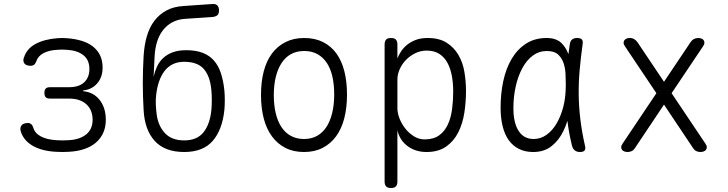

<svg xmlns="http://www.w3.org/2000/svg" viewBox="-20 -750 3640 960"><path d="M100 -463Q114 -507 158 -530.5Q202 -554 267 -559Q279 -560 290.5 -560Q302 -560 314 -559Q355 -556 388 -546Q421 -536 444.5 -517.5Q468 -499 480.5 -473Q493 -447 493 -412Q493 -364 466 -333Q439 -302 396 -298V-294Q448 -289 478.5 -250Q509 -211 509 -151Q509 -114 496 -85.5Q483 -57 459 -36.5Q435 -16 400.5 -4.5Q366 7 323 9Q308 10 292.5 10Q277 10 262 9Q192 6 145.5 -20Q99 -46 84 -92Q81 -102 82 -109.5Q83 -117 87.5 -123Q92 -129 100.5 -132Q109 -135 120 -135Q125 -135 129 -133.5Q133 -132 136 -129.5Q139 -127 141.5 -123Q144 -119 146 -113Q154 -84 184 -68Q214 -52 262 -49Q277 -48 292.5 -48Q308 -48 323 -49Q379 -52 411 -78Q443 -104 443 -151Q443 -200 412 -228.5Q381 -257 326 -257H230Q215 -257 208.5 -264Q202 -271 202 -286Q202 -300 208.5 -307Q215 -314 230 -314H325Q375 -314 401 -338.5Q427 -363 427 -405Q427 -450 397 -474Q367 -498 314 -501Q302 -502 290.5 -502Q279 -502 267 -501Q225 -499 197 -484Q169 -469 161 -442Q159 -437 156 -432.5Q153 -428 150 -426Q147 -424 143 -422.5Q139 -421 135 -421Q123 -421 114.5 -424Q106 -427 102 -432.5Q98 -438 97 -446Q96 -454 100 -463Z M1043 -665 908 -656Q870 -654 841.5 -638.5Q813 -623 794 -598Q775 -573 765 -540Q755 -507 753 -468L748 -366Q754 -393 765 -417Q776 -441 795.5 -459.5Q815 -478 843.5 -488.5Q872 -499 911 -499Q959 -499 993 -486Q1027 -473 1049.5 -447.5Q1072 -422 1084.5 -384Q1097 -346 1102 -297Q1104 -274 1104 -249Q1104 -224 1102 -201Q1092 -102 1044 -46Q996 10 901 10Q804 10 753.5 -45.5Q703 -101 698 -201Q694 -268 694 -334.5Q694 -401 698 -468Q701 -523 714 -568Q727 -613 751.5 -645.5Q776 -678 812 -697.5Q848 -717 898 -720L1043 -730Q1059 -731 1067 -722.5Q1075 -714 1075 -698Q1075 -681 1067 -674Q1059 -667 1043 -665ZM901 -48Q965 -48 997.5 -88.5Q1030 -129 1037 -201Q1039 -224 1039 -249Q1039 -274 1037 -297Q1031 -368 999.5 -404.5Q968 -441 901 -441Q868 -441 843 -428.5Q818 -416 801.5 -393.5Q785 -371 775 -341.5Q765 -312 761 -277Q758 -254 759 -229Q760 -204 763 -181Q770 -122 804 -85Q838 -48 901 -48Z M1500 10Q1447 10 1407 -10.5Q1367 -31 1339.5 -68.5Q1312 -106 1298.5 -158.5Q1285 -211 1285 -275Q1285 -340 1298.5 -392.5Q1312 -445 1339.5 -482Q1367 -519 1407.5 -539.5Q1448 -560 1501 -560Q1555 -560 1595.5 -539.5Q1636 -519 1662.5 -482Q1689 -445 1702 -393Q1715 -341 1715 -277Q1715 -212 1701.5 -159Q1688 -106 1660.5 -68.5Q1633 -31 1593 -10.5Q1553 10 1500 10ZM1500 -55Q1537 -55 1565 -70.5Q1593 -86 1612 -115Q1631 -144 1641 -185.5Q1651 -227 1651 -277Q1651 -327 1642 -367Q1633 -407 1614 -435.5Q1595 -464 1567 -479.5Q1539 -495 1501 -495Q1463 -495 1435 -479.5Q1407 -464 1388 -435Q1369 -406 1359 -365.5Q1349 -325 1349 -275Q1349 -225 1358.5 -184.5Q1368 -144 1387 -115Q1406 -86 1434.5 -70.5Q1463 -55 1500 -55Z M1935 -560Q1952 -560 1959.5 -552Q1967 -544 1967 -527V-458Q1974 -476 1986 -494Q1998 -512 2016 -526.5Q2034 -541 2059 -550.5Q2084 -560 2118 -560Q2176 -560 2213 -536.5Q2250 -513 2272 -475.5Q2294 -438 2302 -390.5Q2310 -343 2310 -295Q2310 -239 2301.5 -185Q2293 -131 2271 -87.5Q2249 -44 2210.5 -17Q2172 10 2113 10Q2058 10 2018.5 -19Q1979 -48 1967 -98V158Q1967 174 1959.5 182Q1952 190 1935 190Q1918 190 1910.5 182Q1903 174 1903 158V-527Q1903 -544 1910.5 -552Q1918 -560 1935 -560ZM2114 -497Q2083 -497 2056.5 -484Q2030 -471 2010 -450.5Q1990 -430 1978.5 -404Q1967 -378 1967 -352V-209Q1967 -184 1978 -156.5Q1989 -129 2007.5 -106Q2026 -83 2050.5 -68Q2075 -53 2103 -53Q2148 -53 2176 -73.5Q2204 -94 2219.5 -128Q2235 -162 2240.5 -205Q2246 -248 2246 -292Q2246 -333 2239.5 -369.5Q2233 -406 2218 -434.5Q2203 -463 2177.5 -480Q2152 -497 2114 -497Z M2646 10Q2606 10 2575.5 -5Q2545 -20 2524.5 -48Q2504 -76 2493.5 -117.5Q2483 -159 2483 -212Q2483 -282 2496.5 -345Q2510 -408 2538.5 -456Q2567 -504 2610.5 -532Q2654 -560 2713 -560Q2760 -560 2786 -536Q2810 -513 2822 -479Q2825 -503 2829 -528Q2831 -545 2840.5 -552.5Q2850 -560 2866 -560Q2883 -560 2889.5 -552.5Q2896 -545 2893 -528Q2884 -463 2878.5 -402Q2873 -341 2873.5 -280Q2874 -219 2881.5 -155.5Q2889 -92 2905 -21Q2909 -6 2903 2Q2897 10 2880.5 10Q2864 10 2854 2Q2844 -6 2840 -21Q2824 -87 2817 -146Q2809 -119 2797 -95Q2775 -49 2738 -19.5Q2701 10 2646 10ZM2648 -55Q2684 -55 2713.5 -76.5Q2743 -98 2763.5 -133.5Q2784 -169 2796 -214Q2806 -253 2808 -294Q2808 -309 2809 -324Q2809 -345 2808 -367Q2808 -401 2799.5 -429.5Q2791 -458 2771.5 -476.5Q2752 -495 2714 -495Q2675 -495 2644 -472Q2613 -449 2591.5 -409Q2570 -369 2558.5 -317.5Q2547 -266 2547 -209Q2547 -136 2573 -95.5Q2599 -55 2648 -55Z M3495 -518 3338 -284 3507 -32Q3514 -22 3514 -14Q3514 -6 3509.5 -0.5Q3505 5 3497.5 7.5Q3490 10 3481 10Q3470 10 3460.5 5Q3451 0 3445 -10L3300 -227L3155 -10Q3149 0 3139.5 5Q3130 10 3118 10Q3110 10 3102.5 7.5Q3095 5 3090.5 -0.5Q3086 -6 3086 -14Q3086 -22 3093 -32L3262 -284L3105 -518Q3098 -528 3098 -536Q3098 -544 3102.5 -549.5Q3107 -555 3114 -557.5Q3121 -560 3129 -560Q3142 -560 3151.5 -554Q3161 -548 3168 -538L3300 -341L3432 -538Q3439 -549 3449 -554.5Q3459 -560 3471 -560Q3479 -560 3486.5 -557.5Q3494 -555 3498 -549.5Q3502 -544 3502 -536Q3502 -528 3495 -518Z"/></svg>

Font: Maple Mono ExtraLight
Style: Regular
Weight: 275
Monospace: yes
Designer: subframe7536
Version: Version 7.000